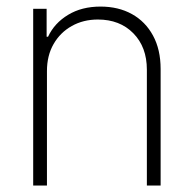

<svg xmlns="http://www.w3.org/2000/svg" viewBox="-20 -573 599 593"><path d="M125 -353.5V0H82.5V-545.9H124V-459.5H128.4Q147.9 -501.5 190.2 -527.1Q232.4 -552.7 290.5 -552.7Q345.7 -552.7 387.5 -529.5Q429.2 -506.3 452.6 -463.1Q476.1 -419.9 476.1 -359.9V0H433.6V-357.9Q433.6 -427.7 391.8 -470.2Q350.1 -512.7 282.2 -512.7Q237.3 -512.7 201.7 -492.7Q166 -472.7 145.5 -437Q125 -401.4 125 -353.5Z"/></svg>

Font: Inter Tight ExtraLight
Style: Regular
Weight: 250
Designer: Rasmus Andersson
Foundry: rsms
Version: Version 3.004